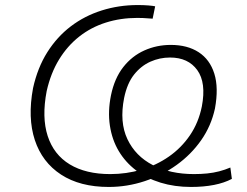

<svg xmlns="http://www.w3.org/2000/svg" viewBox="-20 -733 979 761"><path d="M411 8Q297 8 222 -41Q147 -90 118 -178Q89 -266 111 -384Q129 -465 167.5 -526Q206 -587 260.5 -628.5Q315 -670 383 -691.5Q451 -713 526 -713Q549 -713 567.5 -711.5Q586 -710 595 -708L585 -659Q563 -661 548 -661.5Q533 -662 524 -662Q458 -662 399.5 -643.5Q341 -625 294 -588Q247 -551 214 -497Q181 -443 165 -372Q145 -268 169 -194Q193 -120 256.5 -81.5Q320 -43 417 -43Q481 -43 540.5 -60.5Q600 -78 649.5 -112.5Q699 -147 733 -197Q767 -247 780 -311Q798 -405 762 -455Q726 -505 654 -505Q613 -505 576 -488.5Q539 -472 511.5 -437.5Q484 -403 472 -345Q453 -249 485 -181.5Q517 -114 586 -78.5Q655 -43 749 -43Q776 -43 801 -45.5Q826 -48 849 -54Q872 -60 893 -69L899 -24Q869 -8 828 0Q787 8 737 8Q672 8 616.5 -9Q561 -26 519 -58Q477 -90 450.5 -134.5Q424 -179 415.5 -235.5Q407 -292 420 -356Q434 -423 468.5 -467Q503 -511 552 -533Q601 -555 657 -555Q723 -555 767.5 -526Q812 -497 829.5 -441Q847 -385 832 -303Q817 -234 777.5 -177.5Q738 -121 680.5 -79.5Q623 -38 553.5 -15Q484 8 411 8Z"/></svg>

Font: Nunito Sans 7pt SemiExpanded ExtraLight
Style: Italic
Weight: 250
Width: 6
Italic angle: -9°
Designer: Vernon Adams
Foundry: Vernon Adams
Version: Version 3.101;gftools[0.9.27]